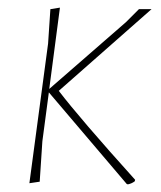

<svg xmlns="http://www.w3.org/2000/svg" viewBox="-20 -476 421 503"><path d="M57 4 106 -362 112 -452 137 -456 109 -243 310 -418 344 -452H377L134 -238Q189 -166 334 -5L333 -1Q325 5 315 7L312 6L108 -234L91 -106L84 0Z"/></svg>

Font: Alegreya Sans SC Thin
Style: Italic
Weight: 100
Italic angle: -7°
Designer: Juan Pablo del Peral
Foundry: Huerta Tipografica
Version: Version 2.007